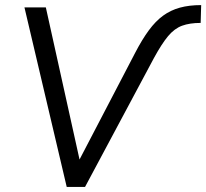

<svg xmlns="http://www.w3.org/2000/svg" viewBox="-20 -734 810 754"><path d="M242 0 76 -705H160L298 -82H279L511 -527Q538 -579 564.5 -615Q591 -651 620.5 -672.5Q650 -694 686.5 -704Q723 -714 770 -714L768 -644Q725 -644 695 -633Q665 -622 640 -592Q615 -562 585 -507L314 0Z"/></svg>

Font: Nunito Sans 10pt SemiCondensed
Style: Italic
Weight: 400
Width: 4
Italic angle: -9°
Designer: Vernon Adams
Foundry: Vernon Adams
Version: Version 3.101;gftools[0.9.27]